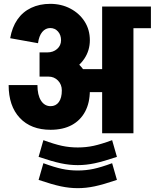

<svg xmlns="http://www.w3.org/2000/svg" viewBox="-20 -694 806 1000"><path d="M298 -484Q298 -512 282 -530Q266 -548 241 -548V-674Q300 -674 347 -649Q394 -624 421 -581.5Q448 -539 448 -484ZM178 -469 33 -495Q43 -552 70.5 -592Q98 -632 142 -653Q186 -674 242 -674V-548Q217 -548 200 -527.5Q183 -507 178 -469ZM382 -214V-334H608V-214ZM302 -223Q302 -254 282 -274.5Q262 -295 233 -295V-418Q295 -418 343.5 -392.5Q392 -367 420 -323Q448 -279 448 -223ZM244 -18Q141 -18 83 -80Q25 -142 25 -251H175Q175 -199 193.5 -170Q212 -141 244 -141ZM243 -18V-141Q271 -141 286.5 -162.5Q302 -184 302 -223H448Q448 -159 423.5 -113Q399 -67 353.5 -42.5Q308 -18 243 -18ZM186 -295V-421H227V-295ZM226 -295V-421Q257 -421 277.5 -439Q298 -457 298 -485H448Q448 -431 419 -388Q390 -345 340 -320Q290 -295 226 -295ZM512 0V-660H675V0ZM553 -547V-660H766V-547ZM385 166V74Q428 74 467.5 65.5Q507 57 564 36L589 123Q518 147 473 156.5Q428 166 385 166ZM385 166Q342 166 297 156.5Q252 147 181 123L206 36Q263 57 302.5 65.5Q342 74 385 74ZM385 286V194Q428 194 467.5 185.5Q507 177 564 156L589 243Q518 267 473 276.5Q428 286 385 286ZM385 286Q342 286 297 276.5Q252 267 181 243L206 156Q263 177 302.5 185.5Q342 194 385 194Z"/></svg>

Font: Akshar Light
Style: Regular
Weight: 300
Designer: Tall Chai
Foundry: Tall Chai
Version: Version 1.100